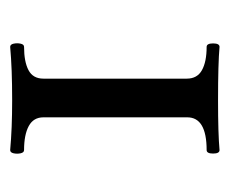

<svg xmlns="http://www.w3.org/2000/svg" viewBox="-58 -400 462 387"><g transform="rotate(90 173.5 -207.0)"><path d="M75 4Q70 4 68.5 -3Q67 -10 68.5 -17Q70 -24 75 -24Q105 -24 122 -33Q139 -42 139 -63V-352Q139 -373 122 -382.5Q105 -392 75 -392Q68 -392 68 -405Q68 -418 75 -418Q108 -415 183 -415Q250 -415 283 -418Q290 -418 290 -405Q290 -392 283 -392Q217 -392 217 -353V-63Q217 -43 234.5 -33.5Q252 -24 283 -24Q288 -24 289.5 -17Q291 -10 289.5 -3Q288 4 283 4Q261 2 236 1Q211 0 183 0Q150 0 123.5 1Q97 2 75 4Z"/></g></svg>

Font: Junicode SmExp
Style: Regular
Weight: 400
Width: 6
Designer: Peter S. Baker
Version: Version 2.205; ttfautohint (v1.8.4)